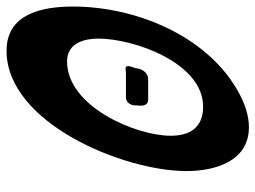

<svg xmlns="http://www.w3.org/2000/svg" viewBox="-117 -661 781 587"><g transform="rotate(-90 273.5 -367.5)"><path d="M547 -535C547 -629 525 -738 412 -738C191 -738 44 -381 44 -188C44 -100 74 3 178 3C215 3 254 -10 296 -35C459 -131 547 -344 547 -535ZM241 -137C175 -137 152 -180 152 -236C152 -344 242 -553 379 -553C438 -553 449 -496 449 -457C449 -349 375 -137 241 -137ZM270 -373C256 -373 247 -363 245 -348V-342L244 -331V-326C244 -314 250 -305 262 -305H325C340 -305 353 -317 357 -334L359 -345L364 -359L363 -358C364 -361 365 -364 365 -366C365 -371 363 -374 358 -374H354L345 -373Z"/></g></svg>

Font: Bangerz
Style: Regular
Weight: 400
Designer: vernon adams
Foundry: Vernon Adams
Version: Version 2.10;December 28, 2023;FontCreator 13.0.0.2683 64-bi